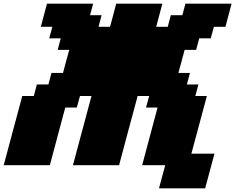

<svg xmlns="http://www.w3.org/2000/svg" viewBox="-20 -895 1290 1040"><path d="M841.3 125H1091.3L1141.6 -62.5H1016.6L1100.6 -375H1038.1L1054.7 -437.5H992.2L1008.8 -500H946.3Q952.1 -520.5 963.4 -562.3Q974.6 -604 980 -625H1042.5L1059.1 -687.5H1121.6L1138.7 -750H1201.2Q1207 -770.5 1217.8 -812.5Q1228.5 -854.5 1234.4 -875H984.4L967.8 -812.5H905.3L888.7 -750H826.2Q831.5 -770.5 842.8 -812.5Q854 -854.5 859.4 -875H609.4Q604 -854 593 -812.5Q582 -771 576.2 -750H513.7L530.3 -812.5H467.8L484.4 -875H234.4Q229 -854 217.8 -812.5Q206.5 -771 201.2 -750H263.7L246.6 -687.5H309.1L292.5 -625H355Q349.1 -604 337.9 -562.3Q326.7 -520.5 321.3 -500H258.8L242.2 -437.5H179.7L163.1 -375H100.6Q84 -312.5 50.3 -187.5Q16.6 -62.5 0 0H250L333.5 -312.5H396L413.1 -375H475.6Q458.5 -312.5 425.3 -187.5Q392.1 -62.5 375 0H625Q641.6 -62.5 675 -187.5Q708.5 -312.5 725.6 -375H788.1L771 -312.5H833.5L750 0H875Q869.1 21 857.9 62.5Q846.7 104 841.3 125Z"/></svg>

Font: Faithful 32x
Style: BoldOblique
Weight: 400
Foundry: Faithful Resource Pack
Version: Version 1.0; January 27, 2023